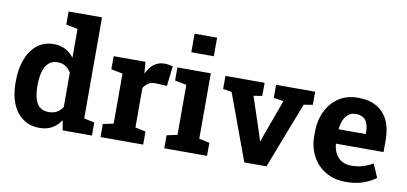

<svg xmlns="http://www.w3.org/2000/svg" viewBox="-71 -995 2625 1238"><g transform="rotate(10 1241.0 -376.0)"><path d="M233.9 10.3Q170.4 10.3 126 -22.5Q80.6 -54.7 56.6 -113Q32.7 -171.4 32.7 -249.5V-259.8Q32.7 -342.8 57.1 -405.8Q81.5 -468.3 126.2 -503.2Q170.9 -538.1 233.4 -538.1Q276.9 -538.1 309.6 -520.8Q342.3 -503.4 366.2 -471.7V-661.1L290 -675.8V-761.7H508.8V-100.1L577.1 -85.4V0H385.3L374.5 -64.5Q349.6 -27.8 315.2 -8.8Q280.8 10.3 233.9 10.3ZM276.4 -100.6Q335 -100.6 366.2 -149.9V-374Q335.4 -427.2 277.3 -427.2Q241.7 -427.2 219.2 -406.2Q196.8 -385.3 186 -347.4Q175.3 -309.6 175.3 -259.8V-249.5Q175.3 -180.2 198.7 -140.4Q222.2 -100.6 276.4 -100.6Z M912.6 -85.4V0H633.3V-85.4L701.7 -100.1V-427.7L626 -442.4V-528.3H834.5L839.8 -462.9L840.8 -451.2Q880.4 -538.1 958 -538.1Q970.7 -538.1 985.8 -535.9Q1001 -533.7 1012.7 -530.3L997.6 -398.9L926.8 -402.8Q896.5 -404.3 877.7 -392.6Q858.9 -380.9 844.2 -358.9V-100.1Z M1262.2 -761.7V-640.1H1114.7V-761.7ZM1330.6 -85.4V0H1050.8V-85.4L1119.6 -100.1V-427.7L1043.5 -442.4V-528.3H1262.2V-100.1Z M1886.7 -432.6 1719.7 0H1574.7L1415 -433.6L1357.9 -442.4V-528.3H1614.3V-442.9L1558.6 -433.1L1638.2 -193.4L1650.4 -152.3H1653.3L1667 -193.4L1754.4 -432.6L1689.5 -442.9V-528.3H1945.3V-442.4Z M2239.7 10.3Q2164.1 10.3 2107.4 -23.4Q2050.8 -56.6 2019.8 -115.2Q1988.8 -173.8 1988.8 -249V-268.6Q1988.8 -347.7 2018.1 -408.2Q2047.4 -469.2 2100.8 -503.9Q2154.3 -538.6 2227.1 -538.1Q2298.8 -538.1 2347.7 -509.8Q2447.3 -452.1 2447.3 -299.3V-221.7H2136.7L2135.7 -218.8Q2138.7 -184.6 2153.3 -157.2Q2167.5 -130.4 2193.8 -114.7Q2220.2 -99.1 2257.8 -99.1Q2296.9 -99.1 2330.8 -109.1Q2364.7 -119.1 2397 -138.7L2435.5 -50.8Q2402.8 -24.4 2353.3 -7.1Q2303.7 10.3 2239.7 10.3ZM2136.2 -318.4 2137.7 -315.9H2314V-328.6Q2314 -360.4 2305.7 -384.3Q2287.1 -432.6 2229.5 -432.6Q2201.7 -432.6 2181.6 -418Q2162.1 -402.8 2151.1 -377Q2140.1 -351.1 2136.2 -318.4Z"/></g></svg>

Font: Hanuman
Style: Bold
Weight: 700
Designer: Danh Hong
Version: Version 8.002; ttfautohint (v1.8.3)